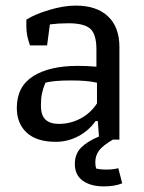

<svg xmlns="http://www.w3.org/2000/svg" viewBox="-20 -498 514 685"><path d="M416 156Q389 167 351 167Q303 167 275 146.5Q247 126 247 87Q247 51 269.5 28.5Q292 6 333 -11L329 -66H321Q296 -31 258.5 -11.5Q221 8 179 8Q111 8 75.5 -24.5Q40 -57 40 -113Q40 -189 98 -226Q156 -263 258 -263Q291 -263 324 -260V-322Q324 -376 302 -395.5Q280 -415 224 -415Q190 -415 158 -411L148 -336H87Q74 -371 74 -403V-428Q104 -447 155.5 -462.5Q207 -478 250 -478Q325 -478 365.5 -439.5Q406 -401 406 -331V0H383Q347 21 333.5 39Q320 57 320 81Q320 94 323 103Q336 107 361 107Q384 107 402 102ZM326 -203Q291 -211 234 -211Q171 -211 142 -203Q133 -181 129.5 -163.5Q126 -146 126 -122Q126 -86 142.5 -71Q159 -56 190 -56Q231 -56 267 -75Q303 -94 326 -129Z"/></svg>

Font: Athiti Medium
Style: Regular
Weight: 500
Designer: CadsonDemak Team
Foundry: CadsonDemak
Version: Version 1.032